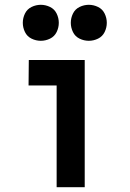

<svg xmlns="http://www.w3.org/2000/svg" viewBox="-20 -780 540 800"><path d="M150 -610Q130 -610 111.5 -619Q93 -628 84 -646.5Q75 -665 75 -685Q75 -705 84 -723.5Q93 -742 111.5 -751Q130 -760 150 -760Q170 -760 188.5 -751Q207 -742 216 -723.5Q225 -705 225 -685Q225 -665 216 -646.5Q207 -628 188.5 -619Q170 -610 150 -610ZM350 -610Q330 -610 311.5 -619Q293 -628 284 -646.5Q275 -665 275 -685Q275 -705 284 -723.5Q293 -742 311.5 -751Q330 -760 350 -760Q370 -760 388.5 -751Q407 -742 416 -723.5Q425 -705 425 -685Q425 -665 416 -646.5Q407 -628 388.5 -619Q370 -610 350 -610ZM216 0V-424H99L100 -530H333V0Z"/></svg>

Font: Iosevka SS01
Style: Bold
Weight: 700
Monospace: yes
Designer: Belleve Invis
Foundry: Belleve Invis
Version: 2.3.3; ttfautohint (v1.8.3)